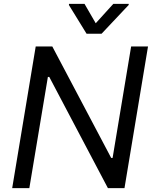

<svg xmlns="http://www.w3.org/2000/svg" viewBox="-20 -966 793 986"><path d="M42.6 0 163.4 -727.3H248.6L551.1 -154.8H558.2L653.4 -727.3H740.1L619.3 0H534.1L233 -571H225.9L130.7 0ZM333.8 -940.3 334.5 -946H414.1L471.6 -846.6L561.8 -946H641.3L640.6 -940.3L501.4 -792.6H424.7Z"/></svg>

Font: Inter P
Style: Italic
Weight: 400
Italic angle: -9.40001°
Designer: Rasmus Andersson
Foundry: rsms
Version: Version 3.018;git-588b23468